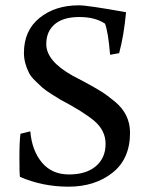

<svg xmlns="http://www.w3.org/2000/svg" viewBox="-20 -686 564 722"><path d="M377 -145Q377 -195 335 -231Q295 -265 206 -312Q197 -317 173 -332.5Q149 -348 139.5 -356.5Q130 -365 113 -381.5Q96 -398 89 -412Q70 -450 70 -487Q70 -571 128.5 -618.5Q187 -666 277 -666Q310 -666 454 -640Q446 -553 428 -486L394 -480Q387 -565 375 -597Q338 -622 278 -622Q218 -622 186 -595Q154 -568 154 -520Q154 -457 252 -402Q266 -395 302 -375.5Q338 -356 360.5 -342Q383 -328 412 -304Q469 -257 469 -187Q469 -88 402.5 -36Q336 16 238 16Q140 16 55 -21Q53 -32 53 -94Q53 -156 57 -183L94 -192Q100 -120 137.5 -75Q175 -30 239.5 -30Q304 -30 340.5 -61Q377 -92 377 -145Z"/></svg>

Font: Buenard
Style: Regular
Weight: 400
Designer: Gustavo Ibarra
Foundry: FontFuror
Version: Version 1.001 2011